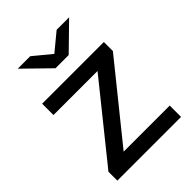

<svg xmlns="http://www.w3.org/2000/svg" viewBox="-213 -842 946 946"><g transform="rotate(-45 260.5 -368.5)"><path d="M484 -79V0H40V-62L353 -451H46V-530H476V-467L163 -79ZM441 -737 308 -607H216L83 -737H170L262 -661L354 -737Z"/></g></svg>

Font: APTA Sans Medium
Style: Bold
Weight: 500
Version: Version 7.200